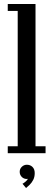

<svg xmlns="http://www.w3.org/2000/svg" viewBox="-20 -770 268 965"><path d="M19 0V-35H69V-715H19V-750H158.5V-35H209V0ZM111 175 93 153.5Q98 151.5 108 143.2Q118 135 120 128Q119 129.5 114.5 129.5Q99.5 129.5 89.2 119Q79 108.5 79 93.5Q79 78.5 89.8 68.2Q100.5 58 115 58Q132 58 143.2 69Q154.5 80 154.5 100Q154.5 119.5 147 134Q139.5 148.5 129.2 158.5Q119 168.5 111 175Z"/></svg>

Font: Imbue Thin 10pt Medium
Style: Regular
Weight: 500
Version: Version 1.102